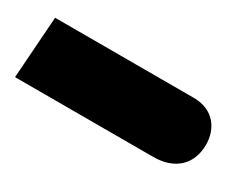

<svg xmlns="http://www.w3.org/2000/svg" viewBox="-35 -231 428 344"><g transform="rotate(30 178.5 -59.0)"><path d="M0 5H286C331 5 357 -21 357 -61C357 -95 336 -123 296 -123H9Z"/></g></svg>

Font: Noto Sans Arabic UI XCn
Style: Bold
Weight: 700
Width: 2
Designer: Monotype Design Team, Nadine Chahine and Nizar Qandah
Foundry: Monotype Imaging Inc.
Version: Version 2.010